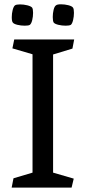

<svg xmlns="http://www.w3.org/2000/svg" viewBox="-20 -856 392 876"><path d="M128.4 -68.4V-608.4L36.6 -635.3L44.9 -675.8H318.4L310.5 -634.3L222.2 -607.4V-68.4L316.4 -41L306.6 0H33.2L41.5 -42.5ZM220.7 -778.3Q220.7 -795.4 224.6 -811.3Q228.5 -827.1 235.4 -831.5Q240.7 -836.4 258.3 -836.4Q274.9 -836.4 291.5 -832.3Q308.1 -828.1 313 -821.3Q317.4 -815.4 317.4 -797.4Q317.4 -780.8 313.5 -764.4Q309.6 -748 303.2 -742.7Q296.4 -738.8 279.8 -738.8Q262.7 -738.8 246.6 -742.7Q230.5 -746.6 225.1 -752.9Q220.7 -759.8 220.7 -778.3ZM33.7 -777.8Q33.7 -794.4 37.8 -810.5Q42 -826.7 48.3 -831.5Q54.2 -835.9 71.3 -835.9Q87.9 -835.9 104.5 -831.8Q121.1 -827.6 126.5 -821.3Q130.9 -814.9 130.9 -797.4Q130.9 -780.3 127 -764.2Q123 -748 116.2 -742.7Q110.8 -738.8 92.8 -738.8Q75.7 -738.8 59.6 -742.7Q43.5 -746.6 38.6 -752.9Q33.7 -758.3 33.7 -777.8Z"/></svg>

Font: Vesper Libre
Style: Regular
Weight: 400
Designer: Robert Keller & Kimya Gandhi
Foundry: Mota Italic
Version: Version 1.058